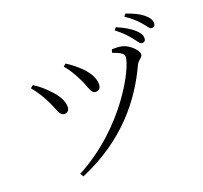

<svg xmlns="http://www.w3.org/2000/svg" viewBox="-147 -1009 1293 1224"><g transform="rotate(-20 500.0 -397.0)"><path d="M813 -673C834 -647 845 -625 860 -625C875 -625 884 -634 884 -651C884 -671 874 -688 849 -711C824 -734 786 -757 735 -778L722 -761C765 -729 793 -698 813 -673ZM903 -741C925 -717 934 -694 951 -694C966 -694 974 -703 974 -720C974 -740 964 -759 936 -782C913 -802 874 -821 823 -839L810 -822C857 -791 880 -767 903 -741ZM338 -655C367 -621 388 -586 406 -549C439 -488 442 -434 476 -434C496 -434 511 -446 511 -474C511 -515 487 -556 452 -592C422 -622 393 -646 355 -670ZM94 -597C120 -566 144 -530 165 -489C203 -418 204 -370 241 -370C265 -370 275 -388 274 -410C274 -445 250 -492 202 -538C181 -561 145 -593 112 -612ZM217 45C528 -87 692 -300 787 -505C802 -536 829 -538 829 -562C829 -591 775 -641 731 -650C708 -655 682 -655 664 -654L657 -633C713 -613 731 -599 731 -580C731 -512 560 -166 203 23Z"/></g></svg>

Font: Harano Aji Mincho CN
Style: Regular
Weight: 400
Foundry: Masamichi Hosoda
Version: HaranoAjiMinchoCN-Regular version 20230610;ttx 4.39.4